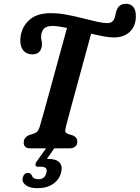

<svg xmlns="http://www.w3.org/2000/svg" viewBox="-20 -778 733 1007"><path d="M325 -111Q320.5 -93 323.2 -86.2Q326 -79.5 335.5 -75.5L362.5 -67.5Q385.5 -57 385.5 -36Q385.5 -18 374 -9Q362.5 0 345 0H138Q120 0 112 -8.8Q104 -17.5 104.5 -31Q104.5 -45.5 112.2 -54.8Q120 -64 132.5 -69.5L156 -77Q171.5 -82 178.8 -92.2Q186 -102.5 192 -126Q199 -149.5 211.8 -195.5Q224.5 -241.5 240.5 -300Q256.5 -358.5 273.5 -420.2Q290.5 -482 305.5 -537.2Q320.5 -592.5 331.5 -631.5Q309 -636 289.5 -639Q270 -642 255 -642Q223.5 -642 209.8 -627Q196 -612 195.5 -585.5Q195 -576.5 197.5 -567.8Q200 -559 200 -546.5Q200 -523.5 187.8 -508.2Q175.5 -493 149.5 -493Q120.5 -493 103.2 -512.2Q86 -531.5 86.5 -567Q88 -628 128.5 -668.5Q169 -709 245.5 -709Q285.5 -709 328 -701.2Q370.5 -693.5 411 -683Q451.5 -672.5 485.5 -664.8Q519.5 -657 542.5 -657Q559 -657 568 -664.2Q577 -671.5 581.5 -685Q584.5 -693.5 585.2 -699.2Q586 -705 588 -711.5Q593 -733.5 605.2 -745.8Q617.5 -758 642 -758Q665.5 -758 679.2 -741.5Q693 -725 692.5 -691.5Q692 -641 661 -611.2Q630 -581.5 576.5 -581.5Q555 -581.5 524 -587.2Q493 -593 458 -601.5Q446 -556.5 430.2 -499.5Q414.5 -442.5 398.2 -382.5Q382 -322.5 367 -267.8Q352 -213 340.8 -171.5Q329.5 -130 325 -111ZM227.5 -8.5H270.5L226 55.5Q230 55.5 234.5 55.5Q274.5 55.5 292 74.2Q309.5 93 300 128.5Q290 165 257.8 187Q225.5 209 177 209Q135.5 209 114.5 192.5Q93.5 176 99.5 153.5Q106 129 126.5 129Q134 129 138.5 132.2Q143 135.5 146.5 141Q153 162 181.5 162Q215 162 223.5 128Q232.5 96.5 195 96.5H180Q167 96.5 166 88Q165 79.5 173.5 67.5Z"/></svg>

Font: Fraunces 144pt SuperSoft SemiBold
Style: Italic
Weight: 600
Italic angle: -16°
Version: Version 1.000;[b76b70a41]